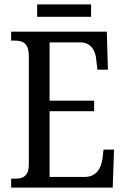

<svg xmlns="http://www.w3.org/2000/svg" viewBox="-20 -859 576 879"><path d="M150 -782H397V-839H150ZM31 0H496L502 -174H454L449 -132C443 -88 421 -49 367 -49H207V-350H411V-398H207V-665H346C398 -665 418 -626 421 -582L426 -540H474L469 -714H31V-673H47C83 -673 112 -664 112 -601V-108C112 -51 85 -41 47 -41H31Z"/></svg>

Font: Noto Serif Lao Cond
Style: Regular
Weight: 400
Width: 3
Designer: Monotype Design Team
Foundry: Monotype Imaging Inc.
Version: Version 2.004